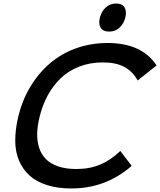

<svg xmlns="http://www.w3.org/2000/svg" viewBox="-20 -1065 913 1095"><path d="M873 -691.9 765.1 -606Q736.8 -657.2 689.5 -683.1Q642.1 -709 565.9 -709Q493.2 -709 431.6 -685.1Q370.1 -661.1 326.2 -618.7Q282.2 -576.2 252.2 -521Q222.2 -465.8 206.1 -399.9Q193.4 -348.6 192.1 -304.4Q190.9 -260.3 203.1 -222.4Q215.3 -184.6 241.5 -158Q267.6 -131.3 311.5 -116.2Q355.5 -101.1 415 -101.1Q491.7 -101.1 552.2 -126.7Q612.8 -152.3 666 -204.1L731 -119.1Q583.5 9.8 387.2 9.8Q308.6 9.8 247.8 -9.5Q187 -28.8 148.2 -64.2Q109.4 -99.6 88.1 -150.1Q66.9 -200.7 66.9 -263.4Q66.9 -326.2 84 -399.9Q106.4 -492.2 152.3 -569.1Q198.2 -646 262.7 -701.9Q327.1 -757.8 411.9 -788.8Q496.6 -819.8 592.8 -819.8Q789.1 -819.8 873 -691.9ZM694.8 -964.8Q685.5 -928.7 661.1 -906.7Q636.7 -884.8 603 -884.8Q567.9 -884.8 554.2 -906.7Q540.5 -928.7 549.8 -964.8Q559.1 -1001 583.5 -1022.9Q607.9 -1044.9 642.1 -1044.9Q676.8 -1044.9 690.2 -1022.9Q703.6 -1001 694.8 -964.8Z"/></svg>

Font: Sinkin Sans 500 Medium Italic
Style: Regular
Weight: 500
Italic angle: -112°
Designer: Keith Bates
Foundry: K-Type
Version: Sinkin Sans (version 1.0)  by Keith Bates   •   © 2014   www